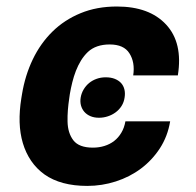

<svg xmlns="http://www.w3.org/2000/svg" viewBox="-20 -573 615 602"><path d="M46.9 -264.9 49 -277.7Q58.6 -336.3 82.7 -386.7Q106.9 -437.1 144.4 -473.9Q181.8 -510.7 232.6 -531.6Q283.4 -552.6 346.6 -552.6Q448.2 -552.6 500.7 -496.1Q554 -438.9 537.6 -336.6H397.7Q403.8 -377.8 385.7 -405.9Q368.3 -433.6 323.9 -433.6Q280.9 -433.6 255.7 -410.2Q243.3 -398.4 234 -383.3Q224.8 -368.3 218 -350.9Q211.3 -333.5 206.7 -315Q202.1 -296.5 198.9 -277.7L197.1 -264.9Q194.2 -245.7 192.8 -227.8Q191.4 -209.9 191.8 -191.8Q192.5 -156.2 209.9 -133.2Q227.6 -110.1 271.3 -110.1Q290.5 -110.1 307.5 -115.4Q324.6 -120.7 337.9 -131Q351.2 -141.3 360.4 -156.8Q369.7 -172.2 373.2 -192.5H513.5Q505.7 -145.6 481.4 -108.1Q457 -70.7 421.9 -44.4Q386.7 -18.1 343.2 -4.1Q299.7 9.9 253.6 9.9Q170.5 9.9 119.7 -25.9Q94.5 -44 77.6 -68.9Q60.7 -93.8 51.7 -124.1Q42.6 -154.5 41.5 -190Q40.5 -225.5 46.9 -264.9ZM233 -267.4Q235.4 -281.2 242.4 -292.8Q249.3 -304.3 259.4 -312.7Q269.5 -321 282.8 -325.8Q296.2 -330.6 311.4 -330.6Q327.8 -330.6 339.8 -325.8Q351.9 -321 359.6 -312.7Q367.2 -304.3 370 -292.8Q372.9 -281.2 370.7 -267.4Q368.6 -252.5 361.2 -240.8Q353.7 -229 342.7 -220.9Q331.7 -212.7 318.2 -208.3Q304.7 -203.8 290.5 -203.8Q275.2 -203.8 263.5 -208.8Q251.8 -213.8 244.3 -222.5Q236.9 -231.2 233.8 -242.7Q230.8 -254.3 233 -267.4Z"/></svg>

Font: Inter P
Style: Bold Italic
Weight: 700
Italic angle: 9.39999°
Designer: Rasmus Andersson
Foundry: rsms
Version: Version 3.018;git-588b23468